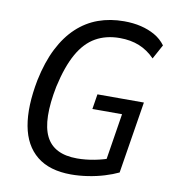

<svg xmlns="http://www.w3.org/2000/svg" viewBox="-81 -786 786 867"><g transform="rotate(10 312.0 -352.5)"><path d="M302 9Q203 9 145 -38Q87 -85 71 -172.5Q55 -260 79 -384Q97 -470 128.5 -532Q160 -594 203.5 -634.5Q247 -675 301 -694.5Q355 -714 419 -714Q461 -714 496.5 -705.5Q532 -697 561 -680.5Q590 -664 610 -637L574 -571Q542 -604 502.5 -620Q463 -636 413 -636Q350 -636 302.5 -609Q255 -582 222 -523.5Q189 -465 168 -370Q137 -214 173 -140.5Q209 -67 316 -67Q355 -67 396.5 -75Q438 -83 477 -98L444 -60L482 -299H346L357 -368H570L517 -38Q490 -25 454 -14Q418 -3 378.5 3Q339 9 302 9Z"/></g></svg>

Font: Nunito Sans 10pt Condensed Medium
Style: Italic
Weight: 500
Width: 3
Italic angle: -9°
Designer: Vernon Adams
Foundry: Vernon Adams
Version: Version 3.101;gftools[0.9.27]